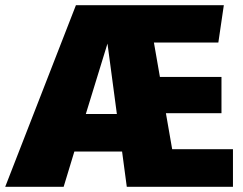

<svg xmlns="http://www.w3.org/2000/svg" viewBox="-50 -716 933 736"><path d="M843 0H436L418 -135H235L194 0H-30L241 -696H808L787 -553H540L563 -421H799V-282H586L610 -144H843ZM398 -279 362 -549 279 -279Z"/></svg>

Font: Trujillo Black
Style: Regular
Weight: 900
Designer: Fira Sans original fonts by bBox Type GmbH, Carrois Corporate GbR, & Edenspiekermann AG / Changes by Cristiano Sobral
Foundry: Fira Sans original fonts by bBox Type GmbH, Carrois Corporate GbR, & Edenspiekermann AG / Changes by Cristiano Sobral
Version: Version 4.301;July 28, 2020;FontCreator 13.0.0.2655 64-bit